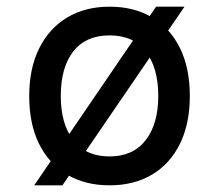

<svg xmlns="http://www.w3.org/2000/svg" viewBox="-20 -543 656 575"><path d="M82.5 12 447.5 -523H532.5L167 12ZM308 12Q235 12 181 -20Q127 -52 97.2 -111.8Q67.5 -171.5 67.5 -255Q67.5 -338 97.2 -398Q127 -458 181 -490.5Q235 -523 308 -523Q381.5 -523 435.5 -491Q489.5 -459 519 -399Q548.5 -339 548.5 -255.5Q548.5 -172.5 519 -112.5Q489.5 -52.5 435.5 -20.2Q381.5 12 308 12ZM308 -74.5Q378.5 -74.5 416.2 -123.2Q454 -172 454 -255.5Q454 -339 417.2 -388Q380.5 -437 308 -437Q237 -437 199.5 -389Q162 -341 162 -255Q162 -172 199.5 -123.2Q237 -74.5 308 -74.5Z"/></svg>

Font: Overpass Mono Medium
Style: Regular
Weight: 500
Monospace: yes
Designer: Delve Withrington, Dave Bailey
Foundry: Delve Fonts LLC
Version: Version 4.000